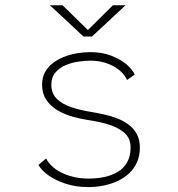

<svg xmlns="http://www.w3.org/2000/svg" viewBox="-20 -714 690 744"><path d="M322 11Q274.5 11 234.8 -2Q195 -15 167.5 -34.8Q140 -54.5 129 -75L159 -100Q165.5 -85.5 180 -71.5Q194.5 -57.5 216 -46.2Q237.5 -35 264.8 -28.5Q292 -22 324 -22Q357 -22 386.2 -28.5Q415.5 -35 438 -49Q460.5 -63 473.2 -86Q486 -109 486 -142Q486 -180 460 -201.2Q434 -222.5 395.2 -233.2Q356.5 -244 317.5 -249.5Q288 -254 257.5 -263Q227 -272 201 -287.8Q175 -303.5 159 -327.8Q143 -352 143 -386Q143 -413 154.2 -433.8Q165.5 -454.5 184.5 -469.2Q203.5 -484 227.8 -493.5Q252 -503 278.5 -507.5Q305 -512 330 -512Q374 -512 409.5 -498.8Q445 -485.5 469 -465.5Q493 -445.5 502 -425L472 -404Q465 -420.5 451.2 -434Q437.5 -447.5 418.8 -457.8Q400 -468 377.5 -473.5Q355 -479 330 -479Q310 -479 284 -475.2Q258 -471.5 234.2 -461.5Q210.5 -451.5 194.8 -433.2Q179 -415 179 -386Q179 -352 200 -331.2Q221 -310.5 255.2 -299Q289.5 -287.5 329 -281Q353.5 -277 380.2 -271.2Q407 -265.5 432.2 -256Q457.5 -246.5 477.8 -231.5Q498 -216.5 510 -194.8Q522 -173 522 -142Q522 -110 510.8 -85Q499.5 -60 480 -42Q460.5 -24 435 -12.2Q409.5 -0.5 380.5 5.2Q351.5 11 322 11ZM173.5 -693.5H222.5L320.5 -597.5L417.5 -693.5H466.5L336.5 -572.5H303.5Z"/></svg>

Font: Trispace Thin Thin
Style: Regular
Weight: 250
Version: Version 1.210